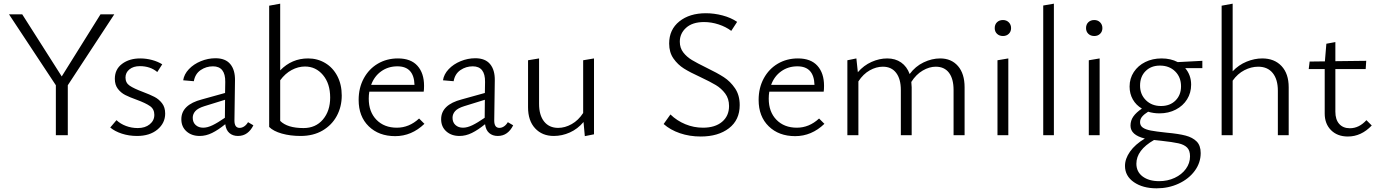

<svg xmlns="http://www.w3.org/2000/svg" viewBox="-20 -736 7498 1045"><path d="M349 -272V0H284V-272L29 -658H101L316 -320L527 -658H602Z M580 -42 614 -82Q635 -62 665.5 -50.5Q696 -39 730 -39Q770 -39 795 -59.5Q820 -80 820 -111Q820 -142 796.5 -158.5Q773 -175 724 -193Q685 -207 661.5 -219Q638 -231 621.5 -252.5Q605 -274 605 -307Q605 -359 644.5 -388.5Q684 -418 743 -418Q776 -418 807.5 -409.5Q839 -401 863 -386L836 -344Q798 -376 741 -376Q706 -376 684.5 -358.5Q663 -341 663 -314Q663 -285 686 -269.5Q709 -254 757 -236Q797 -221 821 -208.5Q845 -196 862 -174Q879 -152 879 -118Q879 -66 837 -31Q795 4 726 4Q682 4 643.5 -8.5Q605 -21 580 -42Z M1359 -54Q1346 -27 1325 -11.5Q1304 4 1275 4Q1247 4 1228.5 -12Q1210 -28 1206 -60Q1168 -29 1134.5 -12.5Q1101 4 1067 4Q1023 4 995 -21Q967 -46 967 -87Q967 -166 1079 -195L1205 -230L1206 -290Q1207 -375 1139 -375Q1102 -375 1072 -354.5Q1042 -334 1035 -294L977 -299Q982 -332 1008 -359.5Q1034 -387 1073 -403Q1112 -419 1153 -419Q1207 -419 1233.5 -387Q1260 -355 1259 -298L1256 -80Q1256 -40 1284 -40Q1297 -40 1309 -48Q1321 -56 1330 -71ZM1086 -41Q1109 -41 1137 -54.5Q1165 -68 1204 -95L1205 -193L1092 -158Q1057 -147 1043 -131Q1029 -115 1029 -95Q1029 -70 1045 -55.5Q1061 -41 1086 -41Z M1840 -216Q1840 -155 1813 -105Q1786 -55 1735.5 -25.5Q1685 4 1616 4Q1560 4 1514 -9Q1468 -22 1445 -45V-705L1505 -716V-353Q1568 -418 1657 -418Q1708 -418 1750 -393Q1792 -368 1816 -322Q1840 -276 1840 -216ZM1777 -205Q1777 -281 1738 -327.5Q1699 -374 1640 -374Q1603 -374 1567.5 -355Q1532 -336 1505 -299V-78Q1544 -39 1632 -39Q1698 -39 1737.5 -85.5Q1777 -132 1777 -205Z M2290 -62Q2220 5 2131 5Q2042 5 1987 -48.5Q1932 -102 1932 -192Q1932 -258 1960 -309.5Q1988 -361 2036.5 -389.5Q2085 -418 2146 -418Q2216 -418 2252 -378Q2288 -338 2288 -269Q2288 -248 2286 -237H1990Q1987 -219 1987 -199Q1987 -127 2029 -84Q2071 -41 2140 -41Q2207 -41 2261 -91ZM2000 -274H2236Q2233 -375 2143 -375Q2093 -375 2055 -348Q2017 -321 2000 -274Z M2773 -54Q2760 -27 2739 -11.5Q2718 4 2689 4Q2661 4 2642.5 -12Q2624 -28 2620 -60Q2582 -29 2548.5 -12.5Q2515 4 2481 4Q2437 4 2409 -21Q2381 -46 2381 -87Q2381 -166 2493 -195L2619 -230L2620 -290Q2621 -375 2553 -375Q2516 -375 2486 -354.5Q2456 -334 2449 -294L2391 -299Q2396 -332 2422 -359.5Q2448 -387 2487 -403Q2526 -419 2567 -419Q2621 -419 2647.5 -387Q2674 -355 2673 -298L2670 -80Q2670 -40 2698 -40Q2711 -40 2723 -48Q2735 -56 2744 -71ZM2500 -41Q2523 -41 2551 -54.5Q2579 -68 2618 -95L2619 -193L2506 -158Q2471 -147 2457 -131Q2443 -115 2443 -95Q2443 -70 2459 -55.5Q2475 -41 2500 -41Z M3213 -418V-5L3163 5L3156 -72Q3124 -34 3081.5 -15Q3039 4 2994 4Q2931 4 2892.5 -37.5Q2854 -79 2854 -152V-408L2914 -418V-171Q2914 -109 2941.5 -74.5Q2969 -40 3018 -40Q3055 -40 3091.5 -60.5Q3128 -81 3154 -121V-408Z M3793 -316Q3736 -342 3702.5 -363Q3669 -384 3645.5 -417.5Q3622 -451 3622 -499Q3622 -575 3677.5 -619.5Q3733 -664 3822 -664Q3867 -664 3912.5 -652Q3958 -640 3992 -617L3960 -568Q3931 -590 3891.5 -603Q3852 -616 3812 -616Q3749 -616 3714.5 -585Q3680 -554 3680 -509Q3680 -475 3699 -450.5Q3718 -426 3746.5 -409Q3775 -392 3824 -368Q3884 -339 3919.5 -316Q3955 -293 3980.5 -255.5Q4006 -218 4006 -164Q4006 -83 3947.5 -38Q3889 7 3794 7Q3733 7 3680.5 -11Q3628 -29 3592 -61L3629 -113Q3664 -79 3710 -60Q3756 -41 3806 -41Q3872 -41 3910 -73Q3948 -105 3948 -159Q3948 -199 3927 -227Q3906 -255 3876 -273Q3846 -291 3793 -316Z M4467 -62Q4397 5 4308 5Q4219 5 4164 -48.5Q4109 -102 4109 -192Q4109 -258 4137 -309.5Q4165 -361 4213.5 -389.5Q4262 -418 4323 -418Q4393 -418 4429 -378Q4465 -338 4465 -269Q4465 -248 4463 -237H4167Q4164 -219 4164 -199Q4164 -127 4206 -84Q4248 -41 4317 -41Q4384 -41 4438 -91ZM4177 -274H4413Q4410 -375 4320 -375Q4270 -375 4232 -348Q4194 -321 4177 -274Z M5230 -261V0H5170V-246Q5170 -307 5145 -340Q5120 -373 5073 -373Q5038 -373 5002 -352Q4966 -331 4940 -290Q4942 -272 4942 -261V0H4883V-246Q4883 -306 4857.5 -339.5Q4832 -373 4785 -373Q4749 -373 4713.5 -353Q4678 -333 4652 -293V0H4592V-408L4641 -418L4649 -343Q4681 -380 4723.5 -399Q4766 -418 4809 -418Q4853 -418 4884.5 -396Q4916 -374 4931 -333Q4962 -375 5007 -396.5Q5052 -418 5097 -418Q5158 -418 5194 -376.5Q5230 -335 5230 -261Z M5409 -408 5468 -418V0H5409ZM5394 -583Q5394 -603 5406.5 -615Q5419 -627 5439 -627Q5458 -627 5470.5 -614.5Q5483 -602 5483 -583Q5483 -564 5470.5 -552Q5458 -540 5439 -540Q5419 -540 5406.5 -552Q5394 -564 5394 -583Z M5658 -706 5716 -716V0H5658Z M5906 -408 5965 -418V0H5906ZM5891 -583Q5891 -603 5903.5 -615Q5916 -627 5936 -627Q5955 -627 5967.5 -614.5Q5980 -602 5980 -583Q5980 -564 5967.5 -552Q5955 -540 5936 -540Q5916 -540 5903.5 -552Q5891 -564 5891 -583Z M6524 -365H6431Q6463 -327 6463 -275Q6463 -231 6441 -195.5Q6419 -160 6379.5 -139.5Q6340 -119 6291 -119Q6258 -119 6229 -128Q6208 -115 6196.5 -101.5Q6185 -88 6185 -71Q6185 -52 6200 -41.5Q6215 -31 6243.5 -25.5Q6272 -20 6329 -14Q6395 -8 6433 2Q6471 12 6493 34Q6515 56 6515 97Q6515 150 6482.5 194Q6450 238 6395 263.5Q6340 289 6275 289Q6200 289 6151.5 255.5Q6103 222 6103 167Q6103 128 6130.5 89Q6158 50 6211 18Q6133 -1 6133 -52Q6133 -80 6148.5 -102Q6164 -124 6195 -145Q6163 -164 6145.5 -195Q6128 -226 6128 -265Q6128 -309 6151 -344Q6174 -379 6213.5 -398.5Q6253 -418 6302 -418Q6352 -418 6390 -398L6524 -405ZM6408 -266Q6408 -316 6376 -347.5Q6344 -379 6293 -379Q6245 -379 6215 -349Q6185 -319 6185 -270Q6185 -222 6217 -190.5Q6249 -159 6299 -159Q6348 -159 6378 -189Q6408 -219 6408 -266ZM6299 30Q6273 28 6261 26Q6165 81 6165 155Q6165 199 6199 224.5Q6233 250 6289 250Q6335 250 6373.5 232Q6412 214 6434.5 183Q6457 152 6457 115Q6457 83 6441 67Q6425 51 6394 44Q6363 37 6299 30Z M6994 -261V0H6935V-242Q6935 -304 6907 -338.5Q6879 -373 6828 -373Q6790 -373 6753 -354Q6716 -335 6689 -297V0H6629V-705L6689 -716V-348Q6722 -383 6765 -400.5Q6808 -418 6850 -418Q6916 -418 6955 -376.5Q6994 -335 6994 -261Z M7446 -53Q7389 7 7316 7Q7259 7 7224.5 -27.5Q7190 -62 7190 -118V-360H7103L7108 -401L7191 -402L7199 -498L7248 -507V-403L7416 -405L7413 -360H7248V-128Q7248 -85 7269 -61.5Q7290 -38 7327 -38Q7377 -38 7417 -82Z"/></svg>

Font: Ysabeau Semilight
Style: Regular
Weight: 300
Designer: Christian Thalmann (Catharsis Fonts)
Version: Version 0.003